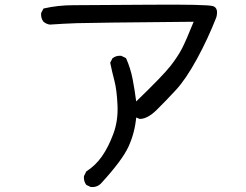

<svg xmlns="http://www.w3.org/2000/svg" viewBox="-20 -725 1040 812"><path d="M364 66 345 57Q333 41 335 20L345 0Q384 -25 411 -63.5Q438 -102 459 -158Q480 -214 477 -279.5Q474 -345 464 -383Q454 -421 446 -460L456 -479Q472 -491 493 -489L513 -479Q532 -437 541 -390Q550 -343 556 -296Q669 -405 701 -446Q733 -487 750.5 -521.5Q768 -556 799 -633Q362 -629 305 -627Q248 -625 191 -621Q176 -623 164 -633Q152 -648 154 -670L164 -689Q225 -703 289.5 -703Q354 -703 605.5 -705Q857 -707 881 -699Q905 -691 895 -652Q859 -560 812.5 -475Q766 -390 724 -344.5Q682 -299 643 -260.5Q604 -222 571 -222L556 -228Q550 -163 523.5 -105Q497 -47 407 51Q390 68 364 66Z"/></svg>

Font: Kosefont JP
Style: Regular
Weight: 400
Designer: Nozomi Seto 瀬戸のぞみ
Version: Version 3.00;June 19, 2020